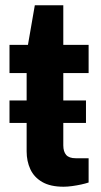

<svg xmlns="http://www.w3.org/2000/svg" viewBox="-20 -696 382 728"><path d="M16 -230V-315H306V-230ZM221 12Q171 12 140 -6Q109 -24 95 -54.5Q81 -85 81 -122V-419H16V-526H86L112 -676H220V-526H316V-419H220V-145Q220 -121 231 -108.5Q242 -96 267 -96H316V-4Q304 0 288 3.5Q272 7 254 9.5Q236 12 221 12Z"/></svg>

Font: Archivo SemiBold
Style: Bold
Weight: 700
Version: Version 2.001